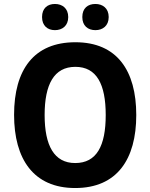

<svg xmlns="http://www.w3.org/2000/svg" viewBox="-20 -938 758 968"><path d="M192 -852C192 -808 220 -786 257 -786C294 -786 324 -808 324 -852C324 -896 294 -918 257 -918C220 -918 192 -897 192 -852ZM395 -852C395 -808 423 -786 461 -786C498 -786 528 -808 528 -852C528 -896 498 -918 461 -918C423 -918 395 -897 395 -852ZM667 -358C667 -582 570 -725 360 -725C151 -725 51 -587 51 -359C51 -136 149 10 359 10C570 10 667 -135 667 -358ZM205 -358C205 -512 252 -601 360 -601C467 -601 513 -514 513 -358C513 -202 467 -116 359 -116C253 -116 205 -204 205 -358Z"/></svg>

Font: Noto Sans Myanmar UI SemiCondensed
Style: Bold
Weight: 700
Width: 4
Designer: Monotype Design Team
Foundry: Monotype Imaging Inc.
Version: Version 2.103